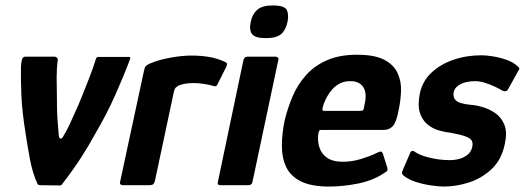

<svg xmlns="http://www.w3.org/2000/svg" viewBox="-20 -680 1927 705"><path d="M128 0Q120 0 117 -6Q99 -47 90 -95Q81 -143 74 -190Q61 -270 58.5 -330.5Q56 -391 57 -437Q58 -452 61 -462Q64 -472 73 -472H179Q186 -472 189.5 -467.5Q193 -463 192 -458Q188 -429 188 -396Q188 -363 189 -320Q189 -287 190 -262.5Q191 -238 193 -218Q195 -198 196 -181Q198 -170 203.5 -171Q209 -172 213 -181Q224 -198 236.5 -225Q249 -252 268 -295Q288 -343 306 -389.5Q324 -436 333 -466Q336 -471 340 -471H454Q460 -471 458 -464Q434 -400 403 -330.5Q372 -261 331 -191Q306 -145 276.5 -99.5Q247 -54 209 -5Q205 1 200 1Z M682 -476Q757 -476 803 -454Q813 -450 813.5 -446Q814 -442 811 -435L780 -373Q776 -365 772.5 -363.5Q769 -362 761 -365Q745 -370 724.5 -372.5Q704 -375 693 -375Q677 -375 666 -373.5Q655 -372 648 -370Q641 -368 636 -366Q631 -363 626 -359Q621 -355 618 -341L550 -21Q547 -7 542.5 -3.5Q538 0 529 0H431Q426 0 422.5 -3Q419 -6 422 -17L508 -417Q511 -433 515.5 -437.5Q520 -442 531 -447Q564 -461 607 -468.5Q650 -476 682 -476Z M1036 -601Q1030 -571 1013 -555.5Q996 -540 956 -540Q916 -540 905 -555.5Q894 -571 901 -601Q906 -627 924 -643.5Q942 -660 981 -660Q1025 -660 1033 -643.5Q1041 -627 1036 -601ZM907 -12Q905 0 891 0H789Q777 0 780 -12L874 -460Q878 -472 889 -472H991Q997 -472 1000.5 -468.5Q1004 -465 1002 -460Z M1025 -237Q1036 -283 1054.5 -326.5Q1073 -370 1104 -404.5Q1135 -439 1181 -459Q1227 -479 1290 -479Q1356 -479 1391 -460.5Q1426 -442 1440 -411.5Q1454 -381 1452.5 -344.5Q1451 -308 1443 -272Q1435 -230 1422 -216.5Q1409 -203 1390 -203H1160Q1154 -203 1152.5 -200.5Q1151 -198 1149 -191Q1145 -162 1153 -138Q1161 -114 1182 -100Q1203 -86 1238 -86Q1273 -86 1306.5 -96.5Q1340 -107 1356 -115Q1370 -122 1377 -123.5Q1384 -125 1388 -109L1401 -68Q1405 -56 1401 -52Q1397 -48 1385 -41Q1346 -16 1292 -5.5Q1238 5 1188 5Q1123 5 1085 -14Q1047 -33 1031 -66.5Q1015 -100 1015 -144Q1015 -188 1025 -237ZM1318 -293Q1323 -314 1322.5 -330Q1322 -346 1315.5 -357.5Q1309 -369 1297 -375.5Q1285 -382 1266 -382Q1245 -382 1229 -374Q1213 -366 1201.5 -353.5Q1190 -341 1181.5 -326Q1173 -311 1168 -296Q1163 -281 1164 -277Q1165 -273 1169 -273Q1203 -273 1237 -273Q1271 -273 1304 -273Q1312 -273 1314 -276.5Q1316 -280 1318 -293Z M1485 -116Q1489 -127 1495.5 -126Q1502 -125 1507 -120Q1522 -111 1544 -104.5Q1566 -98 1588.5 -95Q1611 -92 1630 -92Q1651 -92 1668 -97Q1685 -102 1697.5 -112.5Q1710 -123 1714 -140Q1717 -154 1712.5 -163Q1708 -172 1689.5 -179Q1671 -186 1632 -193Q1612 -195 1589 -202Q1566 -209 1548 -224.5Q1530 -240 1521.5 -267Q1513 -294 1522 -339Q1532 -383 1564.5 -413.5Q1597 -444 1645 -460.5Q1693 -477 1748 -477Q1765 -477 1790 -473Q1815 -469 1839.5 -460.5Q1864 -452 1879 -438Q1887 -432 1887 -428.5Q1887 -425 1882 -418L1846 -353Q1840 -341 1825 -347Q1812 -355 1794.5 -363Q1777 -371 1759 -376.5Q1741 -382 1726 -382Q1692 -382 1671 -371Q1650 -360 1646 -342Q1643 -326 1650 -316Q1657 -306 1672.5 -301.5Q1688 -297 1709 -295Q1728 -294 1753 -286.5Q1778 -279 1799.5 -264Q1821 -249 1832 -222Q1843 -195 1834 -153Q1822 -93 1784.5 -58.5Q1747 -24 1700.5 -9.5Q1654 5 1611 5Q1593 5 1564 1Q1535 -3 1507 -12Q1479 -21 1461 -36Q1454 -42 1457 -51Z"/></svg>

Font: Glory Thin
Style: Bold Italic
Weight: 700
Italic angle: -12°
Version: Version 1.011